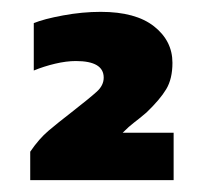

<svg xmlns="http://www.w3.org/2000/svg" viewBox="-20 -674 344 324"><path d="M31 -370V-418Q46 -440 62 -453.5Q78 -467 100 -484Q132 -509 143.5 -519.5Q155 -530 155 -543Q155 -571 108 -571Q92 -571 73 -566.5Q54 -562 37 -555V-635Q54 -642 86.5 -648Q119 -654 150 -654Q209 -654 240 -629.5Q271 -605 271 -568Q271 -541 260.5 -523.5Q250 -506 227 -484Q214 -473 206 -467Q198 -461 187 -450H273V-370Z"/></svg>

Font: Kanit SemiBold
Style: Regular
Weight: 600
Designer: Katatrad Team
Foundry: CadsonDemak
Version: Version 2.000; ttfautohint (v1.8.3)